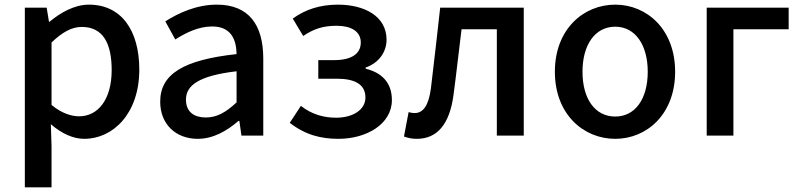

<svg xmlns="http://www.w3.org/2000/svg" viewBox="-20 -584 3446 827"><path d="M87 223H202V45L199 -49C245 -9 295 14 343 14C467 14 580 -95 580 -284C580 -454 502 -564 363 -564C301 -564 241 -530 193 -490H191L181 -551H87ZM321 -83C288 -83 245 -96 202 -132V-401C248 -445 289 -468 332 -468C424 -468 461 -397 461 -282C461 -154 401 -83 321 -83Z M832 14C898 14 957 -20 1007 -63H1011L1020 0H1114V-331C1114 -478 1051 -564 914 -564C826 -564 749 -528 692 -492L735 -414C782 -444 836 -470 894 -470C975 -470 998 -414 999 -351C770 -326 670 -265 670 -146C670 -49 737 14 832 14ZM867 -78C818 -78 781 -100 781 -155C781 -216 836 -258 999 -277V-143C954 -101 915 -78 867 -78Z M1438 14C1558 14 1668 -49 1668 -153C1668 -231 1621 -272 1555 -288V-293C1614 -314 1645 -362 1645 -413C1645 -516 1547 -564 1436 -564C1358 -564 1295 -543 1241 -504L1286 -429C1330 -459 1371 -473 1430 -473C1492 -473 1534 -449 1534 -401C1534 -353 1495 -325 1419 -325H1351V-245H1431C1511 -245 1554 -219 1554 -164C1554 -110 1498 -77 1428 -77C1377 -77 1324 -90 1276 -128L1228 -55C1295 -3 1362 14 1438 14Z M1775 14C1864 14 1916 -50 1933 -172C1946 -268 1956 -363 1968 -458H2120V0H2236V-551H1876C1863 -435 1850 -318 1836 -203C1826 -128 1802 -97 1766 -97C1756 -97 1748 -99 1740 -101L1720 4C1737 10 1753 14 1775 14Z M2630 14C2766 14 2888 -92 2888 -275C2888 -458 2766 -564 2630 -564C2493 -564 2370 -458 2370 -275C2370 -92 2493 14 2630 14ZM2630 -82C2543 -82 2489 -158 2489 -275C2489 -391 2543 -469 2630 -469C2716 -469 2770 -391 2770 -275C2770 -158 2716 -82 2630 -82Z M3024 0H3139V-458H3377V-551H3024Z"/></svg>

Font: Noto Sans CJK TC Medium
Style: Regular
Weight: 500
Designer: Ryoko NISHIZUKA 西塚涼子 (kana, bopomofo & ideographs); Paul D. Hunt (Latin, Greek & Cyrillic); Sandoll Communications 산돌커뮤니
Foundry: Adobe
Version: Version 2.004;hotconv 1.0.118;makeotfexe 2.5.65603